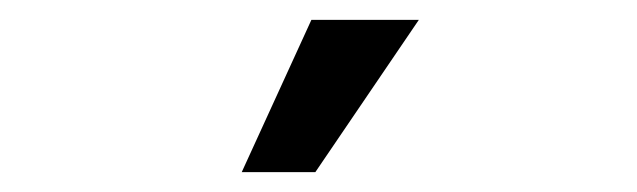

<svg xmlns="http://www.w3.org/2000/svg" viewBox="-20 -716 640 193"><path d="M223 -543 293 -696H401L297 -543Z"/></svg>

Font: Gantari SemiBold
Style: Regular
Weight: 600
Designer: Anugrah Pasau
Foundry: Lafontype
Version: Version 1.000; ttfautohint (v1.8.4)